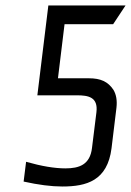

<svg xmlns="http://www.w3.org/2000/svg" viewBox="-20 -669 477 699"><path d="M331 -260 315 -131C308 -69 268 -56 218 -56C179 -56 131 -64 75 -80L66 -8C120 4 167 10 207 10C295 10 371 -11 386 -129L404 -277C407 -304 403 -325 393 -342C373 -372 346 -384 304 -384H191L215 -581H392L437 -649H156L116 -322H260C301 -322 338 -316 331 -260Z"/></svg>

Font: Gamestation Condensed
Style: Italic
Weight: 400
Width: 3
Designer: Jonas Hecksher
Foundry: Jonas Hecksher, Playtypeª, e-types AS
Version: Version 1.003